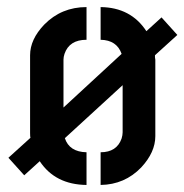

<svg xmlns="http://www.w3.org/2000/svg" viewBox="-20 -524 523 545"><path d="M3.9 -76.2 66.4 -132.8Q65.4 -135.7 65.4 -146.5V-367.2Q65.4 -412.1 105.5 -454.1Q154.3 -503.9 225.6 -503.9V-411.1Q176.8 -411.1 163.1 -371.1Q160.2 -362.3 160.2 -354.5V-218.8L325.2 -371.1Q311.5 -410.2 265.6 -411.1V-503.9Q351.6 -502.9 395.5 -435.5L438.5 -474.6L483.4 -424.8L419.9 -367.2Q419.9 -366.2 419.9 -361.3Q420.9 -355.5 420.9 -354.5V-137.7Q420.9 -91.8 380.9 -48.8Q334 0 265.6 1V-91.8Q311.5 -91.8 325.2 -130.9Q328.1 -140.6 328.1 -148.4V-282.2L164.1 -131.8Q176.8 -92.8 225.6 -91.8V1Q136.7 0 92.8 -66.4L48.8 -26.4Z"/></svg>

Font: Post No Bills Colombo
Style: Bold
Weight: 700
Designer: Kosala Senevirathne, Siva Puranthara, Lasantha Premarathna, Tharique Azeez
Foundry: Mooniak
Version: Version 1.220 ; ttfautohint (v1.6)